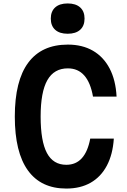

<svg xmlns="http://www.w3.org/2000/svg" viewBox="-20 -1077 740 1115"><path d="M365 18Q218 18 142 -87.5Q66 -193 66 -400Q66 -608 144 -713Q222 -818 374 -818Q458 -818 519.5 -782.5Q581 -747 616.5 -679.5Q652 -612 657 -516H520Q506 -597 469.5 -638.5Q433 -680 374 -680Q294 -680 255 -611.5Q216 -543 216 -400Q216 -257 252.5 -188.5Q289 -120 365 -120Q421 -120 455.5 -158.5Q490 -197 504 -272H641Q635 -180 600.5 -115Q566 -50 506.5 -16Q447 18 365 18ZM373 -881Q326 -881 300.5 -904Q275 -927 275 -969Q275 -1011 300.5 -1034Q326 -1057 373 -1057Q420 -1057 445.5 -1034Q471 -1011 471 -969Q471 -927 445.5 -904Q420 -881 373 -881Z"/></svg>

Font: Martian Mono SemiExpanded SemiBold
Style: Regular
Weight: 600
Monospace: yes
Version: Version 0.930